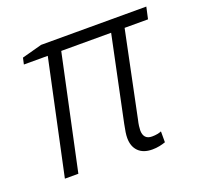

<svg xmlns="http://www.w3.org/2000/svg" viewBox="-100 -643 793 763"><g transform="rotate(-20 296.0 -261.0)"><path d="M421 10Q383 10 362.5 -10.5Q342 -31 342 -67Q342 -78 344 -91Q346 -104 350 -124L425 -482H214L111 0H54L157 -482H56L62 -509L147 -532H592L581 -482H482L407 -120Q404 -108 402.5 -96.5Q401 -85 401 -78Q401 -59 410 -49Q419 -39 437 -39Q450 -39 460 -41Q470 -43 477 -46V0Q466 4 451.5 7Q437 10 421 10Z"/></g></svg>

Font: Noto Sans Display Light
Style: Italic
Weight: 300
Italic angle: -12°
Designer: Monotype Design Team
Foundry: Monotype Imaging Inc.
Version: Version 2.003